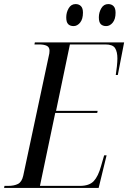

<svg xmlns="http://www.w3.org/2000/svg" viewBox="-45 -922 629 942"><path d="M-25 0 -23 -10H-5Q24 -10 43 -19.5Q62 -29 69 -60L194 -646Q198 -660 198 -673Q198 -691 184 -697.5Q170 -704 147 -704H124L126 -714H564L533 -554H523Q526 -572 528.5 -596Q531 -620 531 -635Q531 -668 519.5 -686Q508 -704 472 -704H298L230 -378H434L432 -368H226L151 -10H347Q393 -10 415 -33.5Q437 -57 451 -108L466 -160H478L439 0ZM476 -794Q459 -794 449.5 -803.5Q440 -813 440 -837Q440 -861 452 -881.5Q464 -902 486 -902Q502 -902 512 -892Q522 -882 522 -859Q522 -828 508 -811Q494 -794 476 -794ZM316 -794Q299 -794 289.5 -803.5Q280 -813 280 -837Q280 -861 292 -881.5Q304 -902 326 -902Q342 -902 352 -892Q362 -882 362 -860Q362 -828 348 -811Q334 -794 316 -794Z"/></svg>

Font: Noto Serif Display Condensed
Style: Italic
Weight: 400
Width: 3
Italic angle: -12°
Designer: Monotype Design Team
Foundry: Monotype Imaging Inc.
Version: Version 2.009